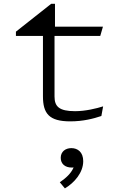

<svg xmlns="http://www.w3.org/2000/svg" viewBox="-20 -644 660 1037"><path d="M367.5 261C370.5 261 374 261 377.5 260.5C363.5 293 336.5 317.5 303 340.5L330.5 373.5C382 343 429.5 288 429.5 226.5C429.5 178 400 156 365.5 156C334 156 308 174.5 308 208.5C308 241 331.5 261 367.5 261ZM66 -450H212V-124C212 -31 245 11.5 359.5 11.5C429.5 11.5 486 -3.5 527.5 -17.5L537 -69.5C502 -58.5 442 -43.5 385.5 -43.5C299 -43.5 274.5 -69 274.5 -122.5V-450H521.5L536 -500H277V-623.5H256.5L66 -473Z"/></svg>

Font: Monaspace Argon ExtraLight
Style: Regular
Weight: 200
Designer: Riley Cran & the Lettermatic Team
Foundry: Lettermatic
Version: Version 1.000 (Monaspace Argon)